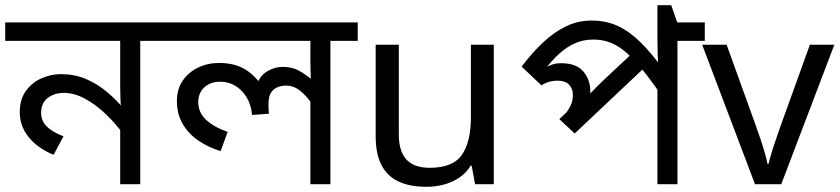

<svg xmlns="http://www.w3.org/2000/svg" viewBox="-30 -708 3227 738"><path d="M614 -622V-551H509V0H432V-243L448 -187Q415 -233 376 -270Q337 -307 296 -329Q255 -351 216 -351Q179 -351 153.5 -331.5Q128 -312 128 -274Q128 -244 149 -222.5Q170 -201 214 -184L176 -113Q115 -138 80.5 -180.5Q46 -223 46 -277Q46 -326 69.5 -358.5Q93 -391 129.5 -407Q166 -423 204 -423Q256 -423 299 -405Q342 -387 379.5 -356Q417 -325 451 -284L437 -280Q434 -303 433 -325.5Q432 -348 432 -371V-551H-10V-622Z M1345 -622V-551H1240V0H1163V-335L1169 -309Q1147 -341 1122.5 -360Q1098 -379 1069 -379Q1054 -379 1038.5 -373.5Q1023 -368 1012.5 -353Q1002 -338 1002 -307Q1002 -296 1002.5 -287.5Q1003 -279 1004 -271L939 -266Q935 -307 917 -335.5Q899 -364 873 -379Q847 -394 817 -394Q790 -394 771 -383.5Q752 -373 742 -355.5Q732 -338 732 -316Q732 -276 761.5 -248Q791 -220 845 -201L818 -127Q770 -142 732 -168Q694 -194 672 -232Q650 -270 650 -320Q650 -365 672 -397.5Q694 -430 731 -448Q768 -466 812 -466Q865 -466 903 -446.5Q941 -427 973 -384L958 -383Q968 -416 996.5 -433.5Q1025 -451 1056 -451Q1092 -451 1118 -437Q1144 -423 1175 -397L1166 -382Q1165 -403 1164 -424Q1163 -445 1163 -467V-551H594V-622Z M1868 -536V0H1796L1783 -71H1779Q1762 -43 1735 -25Q1708 -7 1676 1.5Q1644 10 1609 10Q1545 10 1501.5 -10.5Q1458 -31 1436 -74Q1414 -117 1414 -185V-536H1503V-191Q1503 -127 1532 -95Q1561 -63 1622 -63Q1711 -63 1745.5 -113Q1780 -163 1780 -257V-536Z M2679 -622V-551H2574V0H2497V-396L2519 -332Q2478 -392 2444 -434.5Q2410 -477 2379.5 -504Q2349 -531 2318 -543.5Q2287 -556 2251 -556Q2211 -556 2178.5 -541Q2146 -526 2119 -501Q2092 -476 2069 -447L2061 -445Q2077 -455 2092.5 -460Q2108 -465 2127 -465Q2185 -465 2212 -433.5Q2239 -402 2239 -356Q2239 -345 2238 -335Q2237 -325 2235 -320L2218 -326Q2230 -339 2241 -351Q2252 -363 2264.5 -375Q2277 -387 2290 -400L2414 -516L2463 -463L2179 -195L2120 -250L2202 -328L2166 -285L2136 -262Q2151 -279 2161.5 -298.5Q2172 -318 2172 -343Q2172 -368 2157 -383Q2142 -398 2113 -398Q2097 -398 2082 -394Q2067 -390 2051 -380L1975 -452Q2015 -505 2057 -544.5Q2099 -584 2145 -606.5Q2191 -629 2244 -629Q2300 -629 2345 -608Q2390 -587 2432 -545.5Q2474 -504 2520 -441L2502 -446Q2499 -470 2498 -498Q2497 -526 2497 -558V-688H2550L2573 -622Z M2872 0 2669 -536H2763L2877 -220Q2885 -198 2894 -171Q2903 -144 2910 -119.5Q2917 -95 2920 -78H2924Q2928 -95 2935.5 -120Q2943 -145 2952.5 -172Q2962 -199 2969 -220L3083 -536H3177L2973 0Z"/></svg>

Font: hexbangla15
Style: Regular
Weight: 400
Designer: Jelle Bosma - Monotype Design Team
Foundry: Monotype Imaging Inc.
Version: Version 2.006